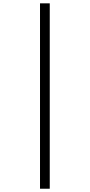

<svg xmlns="http://www.w3.org/2000/svg" viewBox="-20 -856 540 1155"><path d="M220.7 279.3V-835.9H279.3V279.3Z"/></svg>

Font: Gen Shin Gothic Monospace Normal
Style: Regular
Weight: 350
Designer: [Source Han Sans]
Ryoko NISHIZUKA  (kana & ideographs); Paul D. Hunt (Latin, Greek & Cyrillic); Wenlong ZHANG  (bopomofo
Version: Version 1.002.20150607